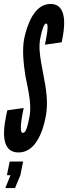

<svg xmlns="http://www.w3.org/2000/svg" viewBox="-21 -763 344 971"><path d="M291 -549C304 -610 328 -745 232 -743C151 -741 116 -635 102 -571C90 -514 98 -441 107 -382C128 -279 140 -224 126 -162C116 -115 109 -91 94 -91C72 -91 94 -194 99 -217L16 -205C1 -138 -31 8 73 8C159 8 195 -97 209 -167C225 -241 213 -311 196 -398C182 -471 173 -523 183 -571C192 -614 201 -644 213 -644C229 -644 212 -563 206 -537ZM96 54H28L14 123H32L6 188H55L82 123Z"/></svg>

Font: League Gothic Condensed Italic
Style: Regular
Weight: 400
Width: 3
Designer: Tyler Finck
Foundry: The League of Moveable Type
Version: Version 1.001;PS 001.001;hotconv 1.0.56;makeotf.lib2.0.21325